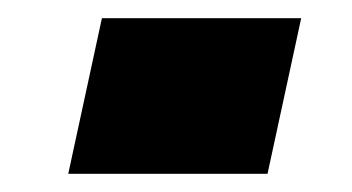

<svg xmlns="http://www.w3.org/2000/svg" viewBox="-20 -405 387 211"><path d="M55 -214 92 -385H311L274 -214Z"/></svg>

Font: Saira Black
Style: Italic
Weight: 900
Italic angle: -12°
Designer: Hector Gatti with collaboration of the Omnibus-Type team
Foundry: Omnibus-Type
Version: Version 1.100; ttfautohint (v1.8.3)